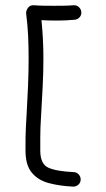

<svg xmlns="http://www.w3.org/2000/svg" viewBox="-20 -692 394 717"><path d="M283.7 -647Q284.7 -635.7 277.1 -627.4Q269.5 -619.1 258.3 -618.2Q226.1 -615.2 192.9 -615.2Q163.6 -615.2 134.8 -616.7Q142.1 -544.9 142.1 -474.6Q142.1 -421.4 139.4 -369.4Q136.7 -317.4 133.8 -266.6Q131.8 -234.9 131.1 -215.8Q130.4 -196.8 130.4 -178.5Q130.4 -160.2 130.4 -129.9Q130.4 -79.6 160.4 -65.9Q190.4 -52.2 255.4 -49.3Q266.6 -48.8 274.2 -40.3Q281.7 -31.7 281.2 -20.5Q280.8 -9.3 272.2 -2Q263.7 5.4 252.4 4.9Q202.1 2.4 162.1 -8.3Q122.1 -19 98.6 -47.4Q75.2 -75.7 75.2 -129.9Q75.2 -160.2 75.4 -179.2Q75.7 -198.2 76.7 -218Q77.6 -237.8 79.6 -269.5Q82.5 -320.3 84.7 -371.8Q86.9 -423.3 86.9 -474.6Q86.9 -516.6 85 -558.3Q83 -600.1 77.6 -641.6Q76.7 -650.9 84 -662.1Q91.3 -673.3 106.4 -672.4Q125 -670.9 143.6 -670.7Q162.1 -670.4 181.2 -670.4Q200.7 -670.4 218.8 -670.7Q236.8 -670.9 254.4 -672.4Q265.6 -673.3 274.2 -665.8Q282.7 -658.2 283.7 -647Z"/></svg>

Font: Mikhak Light
Style: Regular
Weight: 300
Designer: Amin Abedi
Version: Version 3.3